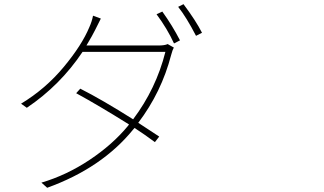

<svg xmlns="http://www.w3.org/2000/svg" viewBox="-20 -846 1540 912"><path d="M390.6 -629.9H732.4Q762.7 -629.9 776.4 -636.7L805.7 -620.1Q799.8 -610.4 793 -585Q747.1 -408.2 636.7 -262.7Q719.7 -208 736.3 -197.3L715.8 -170.9Q669.9 -205.1 619.1 -238.3L612.3 -230.5Q463.9 -47.9 204.1 45.9L176.8 21.5Q295.9 -13.7 405.3 -86.4Q514.6 -159.2 587.9 -248L592.8 -254.9Q449.2 -344.7 341.8 -403.3L361.3 -424.8Q463.9 -373 612.3 -279.3Q721.7 -424.8 765.6 -599.6H372.1Q266.6 -441.4 107.4 -334L80.1 -353.5Q196.3 -423.8 282.7 -527.8Q369.1 -631.8 404.3 -716.8Q417 -745.1 421.9 -771.5L459 -757.8L431.6 -703.1Q421.9 -682.6 390.6 -629.9ZM723.6 -778.3 751 -791Q798.8 -724.6 835 -654.3L806.6 -639.6Q774.4 -710 723.6 -778.3ZM826.2 -813.5 851.6 -826.2Q910.2 -748 939.5 -690.4L911.1 -675.8Q865.2 -764.6 826.2 -813.5Z"/></svg>

Font: Bpmf Zihi Sans ExtraLight
Style: ExtraLight
Weight: 250
Foundry: But Ko
Version: Version 1.320